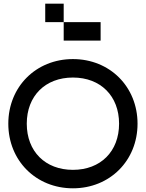

<svg xmlns="http://www.w3.org/2000/svg" viewBox="-20 -1020 790 1040"><path d="M375 0C575 0 725 -150 725 -350C725 -550 575 -700 375 -700C175 -700 25 -550 25 -350C25 -150 175 0 375 0ZM125 -350C125 -500 225 -600 375 -600C525 -600 625 -500 625 -350C625 -200 525 -100 375 -100C225 -100 125 -200 125 -350ZM225 -900H325V-1000H225ZM325 -800H525V-900H325Z"/></svg>

Font: LS-VG5000
Style: Regular
Weight: 400
Designer: Justin Bihan, 2021
Foundry: Justin Bihan, 2021
Version: Version 1.000;Glyphs 3.1.2 (3151)